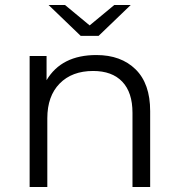

<svg xmlns="http://www.w3.org/2000/svg" viewBox="-20 -751 717 771"><path d="M376 -607H304L175 -731H241L340 -649L439 -731H505ZM367 -530Q466 -530 524.5 -472.5Q583 -415 583 -305V0H512V-298Q512 -380 471 -423Q430 -466 354 -466Q269 -466 219.5 -415.5Q170 -365 170 -276V0H99V-526H167V-429Q227 -530 367 -530Z"/></svg>

Font: Montserrat Alternates
Style: Regular
Weight: 400
Designer: Julieta Ulanovsky
Foundry: Julieta Ulanovsky
Version: Version 7.200;PS 007.200;hotconv 1.0.88;makeotf.lib2.5.64775